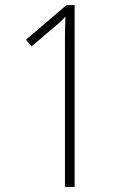

<svg xmlns="http://www.w3.org/2000/svg" viewBox="-20 -734 492 754"><path d="M273 0V-714H241L82 -578L104 -552L191 -626C211 -642 223 -653 237 -669C235 -629 235 -596 235 -549V0Z"/></svg>

Font: Noto Sans Ethiopic Condensed ExtraLight
Style: Regular
Weight: 200
Width: 3
Designer: Monotype Design Team
Foundry: Monotype Imaging Inc.
Version: Version 2.102